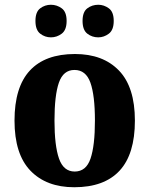

<svg xmlns="http://www.w3.org/2000/svg" viewBox="-20 -777 628 807"><path d="M292 10Q175 10 108 -59.5Q41 -129 41 -270Q41 -411 105.5 -480.5Q170 -550 295 -550Q413 -550 480 -480.5Q547 -411 547 -270Q547 -129 482.5 -59.5Q418 10 292 10ZM294 -56Q342 -56 360.5 -110.5Q379 -165 379 -270Q379 -376 360 -429.5Q341 -483 293 -483Q246 -483 227.5 -429.5Q209 -376 209 -270Q209 -165 228 -110.5Q247 -56 294 -56ZM393 -620Q367 -620 347 -635.5Q327 -651 327 -689Q327 -727 347 -742Q367 -757 393 -757Q417 -757 437.5 -742Q458 -727 458 -689Q458 -651 437.5 -635.5Q417 -620 393 -620ZM194 -620Q169 -620 149 -635.5Q129 -651 129 -689Q129 -727 149 -742Q169 -757 194 -757Q219 -757 239.5 -742Q260 -727 260 -689Q260 -651 239.5 -635.5Q219 -620 194 -620Z"/></svg>

Font: Noto Serif Ethiopic SemiCondensed ExtraBold
Style: Regular
Weight: 800
Width: 4
Designer: Monotype Design Team
Foundry: Monotype Imaging Inc.
Version: Version 2.102; ttfautohint (v1.8.4.7-5d5b)